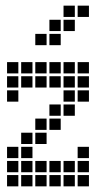

<svg xmlns="http://www.w3.org/2000/svg" viewBox="-20 -665 390 680"><path d="M5 -445V-405H45V-445ZM5 -395V-355H45V-395ZM5 -45V-5H45V-45ZM5 -95V-55H45V-95ZM5 -145V-105H45V-145ZM55 -195V-155H95V-195ZM105 -245V-205H145V-245ZM155 -295V-255H195V-295ZM205 -345V-305H245V-345ZM55 -445V-405H95V-445ZM105 -445V-405H145V-445ZM155 -445V-405H195V-445ZM205 -445V-405H245V-445ZM255 -445V-405H295V-445ZM55 -45V-5H95V-45ZM105 -45V-5H145V-45ZM155 -45V-5H195V-45ZM205 -45V-5H245V-45ZM255 -45V-5H295V-45ZM255 -95V-55H295V-95ZM205 -95V-55H245V-95ZM155 -95V-55H195V-95ZM105 -95V-55H145V-95ZM55 -95V-55H95V-95ZM255 -145V-105H295V-145ZM255 -395V-355H295V-395ZM205 -395V-355H245V-395ZM255 -345V-305H295V-345ZM205 -295V-255H245V-295ZM155 -245V-205H195V-245ZM105 -195V-155H145V-195ZM55 -145V-105H95V-145ZM5 -345V-305H45V-345ZM55 -395V-355H95V-395ZM105 -395V-355H145V-395ZM155 -395V-355H195V-395ZM105 -545V-505H145V-545ZM155 -595V-555H195V-595ZM205 -645V-605H245V-645ZM255 -645V-605H295V-645ZM205 -595V-555H245V-595ZM155 -545V-505H195V-545Z"/></svg>

Font: Nose Transport 13 Square
Style: Regular
Weight: 400
Designer: Nico Rohrbach
Foundry: Nose
Version: Version 1.400;Glyphs 3.2.3 (3260)